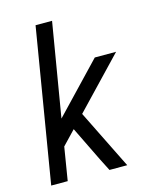

<svg xmlns="http://www.w3.org/2000/svg" viewBox="-111 -812 722 888"><g transform="rotate(-15 250.0 -367.5)"><path d="M23 0 145 -735H224L149 -287L371 -520H473L247 -283L387 0H302L272 -59L191 -225L128 -159L102 0Z"/></g></svg>

Font: Iosevka SS04 Oblique
Style: Regular
Weight: 400
Italic angle: -9°
Monospace: yes
Designer: Belleve Invis
Foundry: Belleve Invis
Version: Version 19.0.0; ttfautohint (v1.8.4)